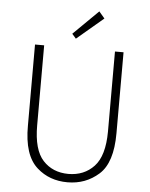

<svg xmlns="http://www.w3.org/2000/svg" viewBox="-58 -900 750 959"><g transform="rotate(5 317.0 -420.0)"><path d="M295.9 -706.1 275.9 -729 400.9 -852.1 429.2 -818.8ZM95.2 -659.2H141.1V-257.8Q141.1 -135.7 189.5 -83Q237.8 -30.3 316.9 -29.8Q396 -29.8 445.8 -83Q495.6 -136.2 496.1 -257.8V-659.2H539.1V-252.9Q539.1 -105 473.1 -46.4Q407.2 12.2 316.4 12.2Q225.6 12.2 163.6 -43Q94.2 -104 95.2 -252.9Z"/></g></svg>

Font: SourceSansPro-Light
Style: Regular
Weight: 300
Designer: Paul D. Hunt
Foundry: Adobe Systems Incorporated
Version: Version 2.020;PS 2.0;hotconv 1.0.86;makeotf.lib2.5.63406